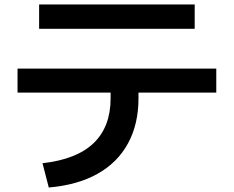

<svg xmlns="http://www.w3.org/2000/svg" viewBox="-20 -777 1040 854"><path d="M169 -51Q321 -68 396.5 -140.5Q472 -213 472 -340V-365H58V-472H942V-365H596V-340Q596 -225 549.5 -139.5Q503 -54 414 -4Q325 46 197 57ZM154 -649V-757H846V-649Z"/></svg>

Font: M PLUS 1 SemiBold
Style: Regular
Weight: 600
Designer: Coji Morishita
Foundry: UNDERFOREST DESIGN
Version: Version 1.001